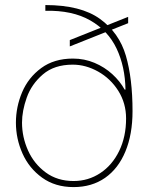

<svg xmlns="http://www.w3.org/2000/svg" viewBox="-20 -743 621 771"><path d="M43.9 -250.5Q43.9 -313.5 68.8 -372.6Q93.8 -431.6 145.5 -469.7Q197.3 -507.8 272.9 -507.8Q318.8 -507.8 359.4 -490.7Q399.9 -473.6 430.9 -445.3Q461.9 -417 480.5 -383.3H483.9Q482.4 -475.6 448.2 -547.9Q414.1 -620.1 342.3 -661.1Q270.5 -702.1 162.1 -699.7V-722.7Q304.7 -722.7 381.6 -667Q458.5 -611.3 485.4 -519.5Q512.2 -427.7 512.2 -296.9Q512.2 -203.6 483.6 -134.8Q455.1 -65.9 401.9 -28.8Q348.6 8.3 275.4 8.3Q201.7 8.3 149.2 -29.5Q96.7 -67.4 70.3 -126.7Q43.9 -186 43.9 -250.5ZM486.3 -267.1Q486.3 -328.6 455.1 -378.2Q423.8 -427.7 374 -455.6Q324.2 -483.4 272 -483.4Q197.8 -483.4 152.1 -444.1Q106.4 -404.8 87.4 -351.1Q68.4 -297.4 68.4 -250.5Q68.4 -192.9 92.5 -138.9Q116.7 -85 163.6 -50.5Q210.4 -16.1 275.4 -16.1Q334.5 -16.1 382.6 -47.9Q430.7 -79.6 458.5 -136.7Q486.3 -193.8 486.3 -267.1ZM260.3 -582 494.6 -675.3V-649.9L260.3 -556.6Z"/></svg>

Font: Wand UI Pro
Style: Regular
Weight: 400
Designer: Andreas Faust
Version: Version 1.003;FEAKit 1.0